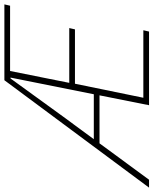

<svg xmlns="http://www.w3.org/2000/svg" viewBox="36 -768 700 876"><g transform="rotate(-90 386.0 -330.0)"><path d="M292 -392 466 -632H470L394 -252H189ZM-32 0H4L170 -226H389L344 0H680L686 -26H378L442 -338H690L696 -364H446L500 -634H798L804 -660H458Z"/></g></svg>

Font: Source Sans Pro ExtraLight
Style: Italic
Weight: 200
Italic angle: -11°
Designer: Paul D. Hunt
Foundry: Adobe Systems Incorporated
Version: Version 3.006;hotconv 1.0.111;makeotfexe 2.5.65597